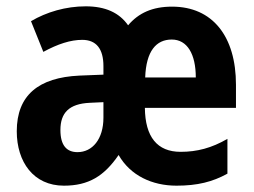

<svg xmlns="http://www.w3.org/2000/svg" viewBox="-20 -577 802 607"><path d="M524 -556C462 -556 418 -536 385 -497C357 -537 313 -557 251 -557C188 -557 127 -539 78 -510L117 -413C163 -438 203 -451 240 -451C284 -451 307 -423 307 -368V-341L231 -338C102 -332 33 -276 33 -162C33 -65 86 10 182 10C260 10 309 -20 355 -87C392 -22 461 10 538 10C604 10 652 -2 699 -28V-138C649 -109 603 -97 551 -97C477 -97 439 -144 438 -236H726V-309C726 -462 652 -556 524 -556ZM523 -452C572 -452 599 -406 599 -332H439C442 -416 474 -452 523 -452ZM264 -252 307 -254V-205C307 -137 272 -96 225 -96C191 -96 171 -117 171 -166C171 -220 198 -249 264 -252Z"/></svg>

Font: Noto Sans Ethiopic Condensed
Style: Bold
Weight: 700
Width: 3
Designer: Monotype Design Team
Foundry: Monotype Imaging Inc.
Version: Version 2.102